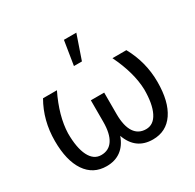

<svg xmlns="http://www.w3.org/2000/svg" viewBox="-166 -948 1156 1139"><g transform="rotate(-30 412.0 -379.0)"><path d="M220.7 -528.3H125.5Q59.6 -413.6 59.6 -273.4Q59.6 -139.2 110.1 -64.7Q160.6 9.8 252.4 9.8Q310.5 9.8 350.6 -19.8Q390.6 -49.3 410.6 -106.4Q452.1 9.8 569.3 9.8Q661.1 9.8 711.7 -64.7Q762.2 -139.2 762.2 -273.4Q762.2 -409.2 696.3 -528.3H601.1Q668.5 -390.1 671.9 -273.4Q671.9 -173.8 644 -118.7Q616.2 -63.5 564.5 -63.5Q512.2 -63.5 484.6 -105Q457 -146.5 456.5 -226.6V-376H365.2V-229Q365.2 -147.9 337.6 -105.7Q310.1 -63.5 257.3 -63.5Q205.6 -63.5 177.7 -118.9Q149.9 -174.3 149.9 -273.4Q153.3 -390.1 220.7 -528.3ZM406.2 -766.6 379.9 -602.1H434.6L491.2 -766.6Z"/></g></svg>

Font: FAU Chimera
Style: Regular
Weight: 400
Version: Version 1.002;hotconv 1.0.117;makeotfexe 2.5.65602